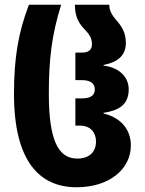

<svg xmlns="http://www.w3.org/2000/svg" viewBox="-20 -780 611 810"><path d="M303 10C442 10 532 -67 532 -166C532 -246 475 -288 417 -301V-304C475 -313 523 -334 523 -403C523 -461 475 -497 417 -503V-506C473 -517 511 -543 511 -599C511 -642 493 -669 474 -691C455 -713 441 -732 441 -760H296C296 -703 317 -677 339 -654C355 -637 368 -620 368 -594C368 -567 351 -558 324 -558H298V-442H325C363 -442 380 -427 380 -403C380 -378 363 -365 325 -365H298V-250H317C363 -250 385 -220 385 -183C385 -138 356 -111 306 -111C226 -111 186 -188 186 -384C186 -529 198 -632 238 -760H102C58 -645 39 -538 39 -384C39 -98 148 10 303 10Z"/></svg>

Font: Noto Sans Georgian ExtraCondensed ExtraBold
Style: Regular
Weight: 800
Width: 2
Designer: Monotype Design Team, Akaki Razmadze
Foundry: Google LLC
Version: Version 2.005